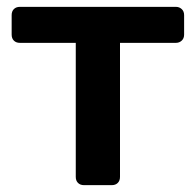

<svg xmlns="http://www.w3.org/2000/svg" viewBox="-20 -540 570 560"><path d="M225 0Q214 0 207.5 -6.5Q201 -13 201 -24V-415H38Q27 -415 20.5 -421.5Q14 -428 14 -439V-496Q14 -507 20.5 -513.5Q27 -520 38 -520H493Q503 -520 510 -513.5Q517 -507 517 -496V-439Q517 -428 510 -421.5Q503 -415 493 -415H330V-24Q330 -13 323.5 -6.5Q317 0 306 0Z"/></svg>

Font: Fz Rubik Med
Style: Regular
Weight: 500
Designer: Hubert and Fischer
Foundry: Hubert and Fischer
Version: Vit hóa bi FontZin.com